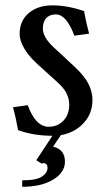

<svg xmlns="http://www.w3.org/2000/svg" viewBox="-20 -511 409 726"><path d="M117.2 94.7 178.2 2.4H177.7Q106.9 2.4 48.3 -19Q39.6 -67.9 29.3 -105.5L85 -113.3Q114.3 -31.7 164.6 -31.7Q197.3 -31.7 219.5 -54.4Q241.7 -77.1 241.7 -115.2Q241.7 -136.2 232.4 -156.5Q223.1 -176.8 195.3 -201.7L120.6 -269.5Q87.9 -299.3 71 -328.9Q54.2 -358.4 54.2 -382.3Q54.2 -432.6 88.9 -461.7Q123.5 -490.7 177.7 -490.7Q236.3 -490.7 297.9 -468.8Q306.2 -422.9 316.9 -383.8L261.2 -376Q231.4 -456.5 191.4 -456.5Q168 -456.5 155 -442.6Q142.1 -428.7 142.1 -402.3Q142.1 -370.1 183.6 -331.5L258.8 -261.7Q298.3 -225.6 314 -194.8Q329.6 -164.1 329.6 -133.3Q329.6 -81.5 296.1 -45.4Q262.7 -9.3 210 0L180.7 43.5Q225.6 54.2 225.6 100.1Q225.6 141.1 181.2 168Q136.2 195.3 64 195.3V170.9Q118.7 170.9 139.2 156.2Q159.7 142.6 159.7 123.5Q159.7 112.3 152.6 107.9Q145.5 103.5 137.7 107.9Z"/></svg>

Font: Flanker
Style: Regular
Weight: 400
Designer: Flanker
Foundry: Flanker
Version: Version 2.027